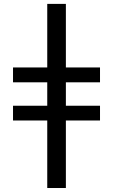

<svg xmlns="http://www.w3.org/2000/svg" viewBox="-20 -757 572 972"><path d="M45.9 -415.5H219.2V-737.3H313.5V-415.5H486.3V-340.3H313.5V-221.7H486.3V-147H313.5V194.8H219.2V-147H45.9V-221.7H219.2V-340.3H45.9Z"/></svg>

Font: Lato-Medium
Style: Regular
Weight: 500
Designer: Lukasz Dziedzic
Foundry: tyPoland Lukasz Dziedzic
Version: Version 2.006; 2014-01-15